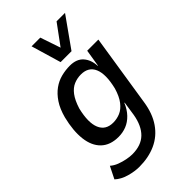

<svg xmlns="http://www.w3.org/2000/svg" viewBox="-277 -831 1108 1108"><g transform="rotate(-45 277.5 -277.0)"><path d="M165 189Q127 189 83.5 176.5Q40 164 12 138L49 64Q67 80 92 89.5Q117 99 142.5 104Q168 109 188 109Q260 109 300.5 69.5Q341 30 354 -46L367 -133L365 -134Q349 -95 323.5 -68.5Q298 -42 267.5 -30Q237 -18 203 -18Q135 -18 96 -55.5Q57 -93 49 -160.5Q41 -228 63 -317Q78 -373 102.5 -409.5Q127 -446 157.5 -468Q188 -490 223 -499Q258 -508 294 -508Q349 -508 377 -476Q405 -444 407 -394L409 -393L426 -498H517L448 -56Q436 25 398 80Q360 135 300.5 162Q241 189 165 189ZM239 -98Q269 -98 296.5 -109.5Q324 -121 347 -150.5Q370 -180 385 -231Q408 -326 386.5 -376.5Q365 -427 303 -427Q273 -427 245.5 -415.5Q218 -404 196 -375Q174 -346 158 -295Q135 -200 156.5 -149Q178 -98 239 -98ZM271 -560 217 -743H288L330 -619L421 -743H490L360 -560Z"/></g></svg>

Font: Nunito Sans 7pt Condensed SemiBold
Style: Italic
Weight: 600
Width: 3
Italic angle: -9°
Designer: Vernon Adams
Foundry: Vernon Adams
Version: Version 3.101;gftools[0.9.27]